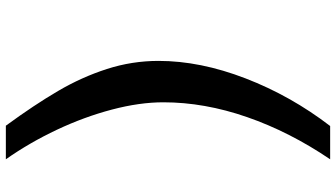

<svg xmlns="http://www.w3.org/2000/svg" viewBox="-260 -618 1121 640"><g transform="rotate(90 300.0 -297.5)"><path d="M182.5 -266Q182.5 -405 240.8 -556Q299 -707 399.5 -838H510.5Q419 -703 369.8 -561Q320.5 -419 320.5 -282Q320.5 -202.5 344.8 -110.5Q369 -18.5 412 72.8Q455 164 510.5 243H398.5Q329 148 282.8 69Q236.5 -10 209.5 -93.8Q182.5 -177.5 182.5 -266Z"/></g></svg>

Font: JuliaMono ExtraBold
Style: Regular
Weight: 800
Monospace: yes
Designer: cormullion
Foundry: corm
Version: Version 0.055; ttfautohint (v1.8.4)